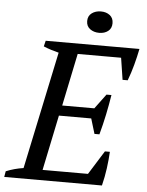

<svg xmlns="http://www.w3.org/2000/svg" viewBox="-78 -918 738 965"><g transform="rotate(5 290.5 -435.5)"><path d="M601 -700Q593 -660 582 -619Q571 -578 556 -538H530L513 -648H294L239 -383H401L456 -457H481Q473 -407 462.5 -356.5Q452 -306 438 -255H413L390 -331H227L169 -52H398L473 -172H498Q496 -133 490 -88.5Q484 -44 473 0H-20L-15 -29Q26 -46 73 -53L198 -646Q178 -651 159 -657Q140 -663 121 -671L128 -700ZM327 -817Q327 -843 346 -857Q365 -871 392 -871Q419 -871 437 -857Q455 -843 455 -817Q455 -791 437 -777Q419 -763 392 -763Q365 -763 346 -777Q327 -791 327 -817Z"/></g></svg>

Font: PTSerifItalic
Style: Italic
Weight: 400
Italic angle: -12°
Designer: A.Korolkova, O.Umpeleva, V.Yefimov
Foundry: ParaType Ltd
Version: Version 1.000W OFL